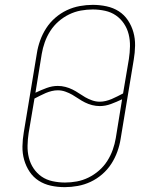

<svg xmlns="http://www.w3.org/2000/svg" viewBox="-20 -763 640 791"><path d="M247 8Q217 8 189.5 2Q162 -4 139.5 -18.5Q117 -33 102 -55.5Q87 -78 79.5 -104.5Q72 -131 72.5 -160Q73 -189 78 -218L132 -544Q136 -570 145.5 -596.5Q155 -623 170.5 -647Q186 -671 208 -690Q230 -709 255.5 -721Q281 -733 308.5 -738Q336 -743 362 -743Q391 -743 419 -737Q447 -731 469.5 -716.5Q492 -702 507 -679.5Q522 -657 529.5 -630.5Q537 -604 536.5 -575Q536 -546 531 -517L477 -191Q473 -165 463.5 -138.5Q454 -112 438.5 -88Q423 -64 401 -45Q379 -26 353.5 -14Q328 -2 300.5 3Q273 8 247 8ZM391 -344Q403 -344 415.5 -347Q428 -350 440 -355Q452 -360 463.5 -366Q475 -372 487 -378L511 -520Q515 -546 515.5 -572Q516 -598 510 -622Q504 -646 490.5 -666Q477 -686 457.5 -699.5Q438 -713 413 -718.5Q388 -724 362 -724Q338 -724 313 -719.5Q288 -715 264.5 -703.5Q241 -692 221 -674.5Q201 -657 187 -635Q173 -613 164.5 -589Q156 -565 152 -541L126 -381Q149 -392 172 -400.5Q195 -409 218 -409Q234 -409 249.5 -405Q265 -401 279 -394Q293 -387 305.5 -378.5Q318 -370 331 -362.5Q344 -355 359.5 -349.5Q375 -344 391 -344ZM248 -11Q272 -11 296.5 -15.5Q321 -20 344.5 -31.5Q368 -43 388 -60.5Q408 -78 422 -100Q436 -122 444.5 -146Q453 -170 457 -194L483 -354Q460 -343 437 -334.5Q414 -326 391 -326Q375 -326 359.5 -330Q344 -334 330 -341Q316 -348 303.5 -356.5Q291 -365 278 -372.5Q265 -380 249.5 -385.5Q234 -391 218 -391Q206 -391 193.5 -388Q181 -385 169 -380Q157 -375 145.5 -369Q134 -363 122 -357L98 -215Q94 -189 93.5 -163Q93 -137 99 -113Q105 -89 118.5 -69Q132 -49 151.5 -35.5Q171 -22 196.5 -16.5Q222 -11 248 -11Z"/></svg>

Font: Iosevka Etoile Thin
Style: Italic
Weight: 100
Italic angle: -9°
Designer: Belleve Invis
Foundry: Belleve Invis
Version: Version 22.1.2; ttfautohint (v1.8.4)